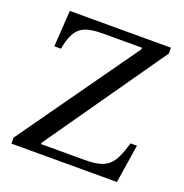

<svg xmlns="http://www.w3.org/2000/svg" viewBox="-120 -764 834 872"><g transform="rotate(20 297.0 -328.5)"><path d="M538 0 567 -186H536C503 -75 478 -44 364 -44H155V-50L560 -629V-657H71L60 -482H92C112 -593 152 -612 255 -612H436V-604L28 -29V0Z"/></g></svg>

Font: STIX Two Text
Style: Regular
Weight: 400
Designer: Ross Mills, John Hudson & Paul Hanslow, Tiro Typeworks Ltd; with prior portions MicroPress Inc., and Coen Hoffman.
Foundry: Tiro Typeworks Ltd
Version: Version 2.13 b171